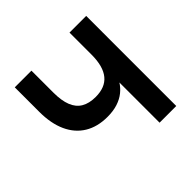

<svg xmlns="http://www.w3.org/2000/svg" viewBox="-172 -878 1055 1055"><g transform="rotate(-45 356.0 -350.0)"><path d="M499.4 0V-312.4Q483.8 -287.1 459.1 -267.2Q434.4 -247.3 399.7 -235.9Q365 -224.6 319.6 -224.6Q242.3 -224.6 187.4 -258Q132.4 -291.4 103.2 -355.2Q74 -419 74 -510V-700H203.6V-529Q203.6 -467.3 219.4 -427.1Q235.2 -387 267.9 -367.5Q300.7 -348 351.4 -348Q388 -348 415.7 -358.9Q443.4 -369.8 462 -392.1Q480.6 -414.5 490 -448.6Q499.4 -482.8 499.4 -529V-700H629V0Z"/></g></svg>

Font: Overpass
Style: Regular
Weight: 400
Designer: Delve Withrington, Dave Bailey, Thomas Jockin
Foundry: Delve Fonts LLC
Version: Version 4.000